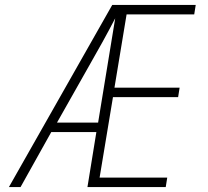

<svg xmlns="http://www.w3.org/2000/svg" viewBox="-20 -755 840 775"><path d="M16 0 433 -735H770L764 -697H491L442 -401H705L699 -363H436L382 -38H655L649 0H333L369 -222H187L63 0ZM210 -260H376L445 -681Q420 -633 393.5 -585Q367 -537 340 -490Z"/></svg>

Font: Iosevka Aile Extralight
Style: Italic
Weight: 200
Italic angle: -9°
Designer: Belleve Invis
Foundry: Belleve Invis
Version: Version 31.1.0; ttfautohint (v1.8.4)